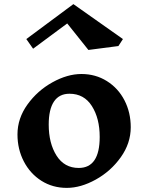

<svg xmlns="http://www.w3.org/2000/svg" viewBox="-20 -904 721 934"><path d="M616 -285Q616 -207 567.5 -139Q519 -71 446 -30.5Q373 10 305 10Q236 10 181.5 -24.5Q127 -59 96 -118.5Q65 -178 65 -250Q65 -328 113.5 -395.5Q162 -463 235 -503.5Q308 -544 376 -544Q445 -544 500 -509.5Q555 -475 585.5 -416Q616 -357 616 -285ZM217 -298Q217 -207 255 -147Q293 -87 363 -87Q465 -87 465 -238Q465 -328 427 -388Q389 -448 318 -448Q268 -448 242.5 -410Q217 -372 217 -298ZM556 -680 410 -661 307 -790 141 -667 108 -714 337 -884 578 -714Z"/></svg>

Font: Inknut Antiqua SemiBold
Style: Regular
Weight: 600
Designer: Claus Eggers Sørensen
Foundry: Claus Eggers Sørensen
Version: Version 1.003; ttfautohint (v1.8.2) -l 8 -r 50 -G 200 -x 14 